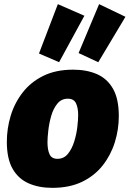

<svg xmlns="http://www.w3.org/2000/svg" viewBox="-20 -891 625 926"><path d="M333 -555Q398 -555 447.5 -533.5Q497 -512 525 -463Q553 -414 553 -331Q553 -267 534 -205.5Q515 -144 476 -94Q437 -44 376.5 -14.5Q316 15 232 15Q167 15 117.5 -7Q68 -29 40.5 -77.5Q13 -126 13 -207Q13 -271 31.5 -332.5Q50 -394 89 -444.5Q128 -495 188.5 -525Q249 -555 333 -555ZM307 -415Q276 -415 256.5 -391Q237 -367 227 -332Q217 -297 213 -262Q209 -227 209 -205Q209 -169 219 -147Q229 -125 257 -125Q288 -125 307.5 -149Q327 -173 338 -208.5Q349 -244 353 -279Q357 -314 357 -336Q357 -371 346.5 -393Q336 -415 307 -415ZM454 -591 359 -635 458 -871 585 -810ZM265 -591 168 -633 259 -871 387 -815Z"/></svg>

Font: Bitter Black
Style: Italic
Weight: 900
Italic angle: -9°
Designer: Sol Matas, and Bitter project Authors
Foundry: Sol Matas
Version: Version 2.001